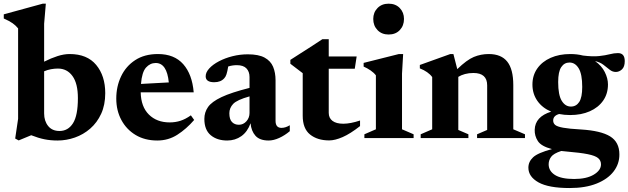

<svg xmlns="http://www.w3.org/2000/svg" viewBox="-33 -732 3332 1018"><path d="M525 -238Q525 -176 503.5 -129Q482 -82 445.5 -50.2Q409 -18.5 364 -2.8Q319 13 272 13Q235 13 202.8 6.5Q170.5 0 132.5 -15L66 12.5L47.5 2.5L63 -102V-581.5Q51 -596.5 33.8 -608.8Q16.5 -621 -13 -634V-656L193.5 -712.5H210L201 -606V-405Q237.5 -423.5 271.8 -434.5Q306 -445.5 336.5 -445.5Q429 -445.5 477 -387.8Q525 -330 525 -238ZM201 -130.5Q201 -90.5 222.2 -64Q243.5 -37.5 282.5 -37.5Q328 -37.5 354 -78.5Q380 -119.5 380 -211.5Q380 -289.5 351.2 -329Q322.5 -368.5 274 -368.5Q255.5 -368.5 237 -365Q218.5 -361.5 201 -354Z M804.5 -445.5Q891 -445.5 938.5 -391.8Q986 -338 994 -242.5H713Q714.5 -166 756.5 -124.5Q798.5 -83 866.5 -83Q897.5 -83 924.2 -91.8Q951 -100.5 979 -120.5L996.5 -96Q955 -48 907.2 -17.5Q859.5 13 801 13Q735 13 686.2 -16.2Q637.5 -45.5 610.5 -95.8Q583.5 -146 583.5 -209.5Q583.5 -273.5 609 -327.2Q634.5 -381 683.8 -413.2Q733 -445.5 804.5 -445.5ZM792.5 -398Q763 -398 741.2 -373.8Q719.5 -349.5 714.5 -287L862 -295Q852 -398 792.5 -398Z M1391.5 13Q1344 13 1321.5 -12.2Q1299 -37.5 1295.5 -78.5Q1279 -33 1246.5 -10Q1214 13 1171.5 13Q1118 13 1084.2 -15.2Q1050.5 -43.5 1050.5 -101.5Q1050.5 -136.5 1070 -164.5Q1089.5 -192.5 1141.2 -217Q1193 -241.5 1290 -266V-323.5Q1290 -352 1273.8 -369.2Q1257.5 -386.5 1222.5 -386.5Q1199.5 -386.5 1177 -379.5Q1172.5 -352.5 1167.8 -338.2Q1163 -324 1156 -317Q1137.5 -296 1103 -296Q1057.5 -296 1057.5 -327.5Q1057.5 -348.5 1076.5 -369.2Q1095.5 -390 1127.8 -407Q1160 -424 1199.8 -434Q1239.5 -444 1281 -444Q1338 -444 1370 -426.5Q1402 -409 1415 -378Q1428 -347 1428 -306.5V-91.5Q1428 -54 1459.5 -54Q1481 -54 1503.5 -68V-36.5Q1477 -14 1447.2 -0.5Q1417.5 13 1391.5 13ZM1183 -131.5Q1183 -99.5 1197 -85Q1211 -70.5 1233.5 -70.5Q1257 -70.5 1273.5 -89Q1290 -107.5 1290 -133V-221Q1223.5 -202.5 1203.2 -181Q1183 -159.5 1183 -131.5Z M1710 -133.5Q1710 -106 1730 -91Q1750 -76 1787 -76Q1825 -76 1876 -93V-63.5Q1824.5 -23 1783.8 -5.2Q1743 12.5 1712.5 12.5Q1650 12.5 1611 -18.8Q1572 -50 1572 -118.5V-344L1506.5 -394V-414.5Q1530.5 -430 1561 -449.5Q1591.5 -469 1622 -488.5Q1652.5 -508 1676 -524H1710V-432.5H1858L1848 -367.5H1710Z M2027.5 -549Q1991 -549 1968.5 -572.5Q1946 -596 1946 -631.5Q1946 -666 1968.5 -689.2Q1991 -712.5 2027.5 -712.5Q2064.5 -712.5 2086.8 -689.2Q2109 -666 2109 -631.5Q2109 -596 2086.8 -572.5Q2064.5 -549 2027.5 -549ZM2104.5 -445.5 2098.5 -341.5V-46.5L2160 -20V0H1899V-20L1960 -46.5V-332.5Q1949.5 -346.5 1932 -358.5Q1914.5 -370.5 1895 -379V-398.5L2082 -445.5Z M2496.5 -20 2550 -43V-279.5Q2550 -345 2477 -345Q2453 -345 2432.5 -339.5Q2412 -334 2397 -324.5V-43L2450.5 -20V0H2197.5V-20L2258.5 -46.5V-323.5Q2237.5 -352 2193 -369.5V-387.5L2354.5 -445.5H2371L2391.5 -365.5Q2442 -414.5 2479.2 -430Q2516.5 -445.5 2558.5 -445.5Q2624.5 -445.5 2656.5 -405.2Q2688.5 -365 2688.5 -281V-46.5L2750.5 -20V0H2496.5Z M2990 -122Q2959 -122 2931.5 -127.5Q2900 -118.5 2900 -93Q2900 -78.5 2910.8 -69.5Q2921.5 -60.5 2953 -54.8Q2984.5 -49 3047.5 -45.5Q3153 -39 3202 -8.8Q3251 21.5 3251 86.5Q3251.5 136.5 3220.5 177Q3189.5 217.5 3130.5 241.2Q3071.5 265 2987 265Q2876 265 2822.2 235Q2768.5 205 2768.5 157Q2768.5 125.5 2793.5 102Q2818.5 78.5 2893.5 58.5Q2836.5 43.5 2818.8 16Q2801 -11.5 2802 -44Q2804 -113.5 2889.5 -140Q2842 -160 2816 -197.5Q2790 -235 2790 -283.5Q2790 -332.5 2815.8 -369Q2841.5 -405.5 2886.8 -425.5Q2932 -445.5 2991 -445.5Q3027 -445.5 3058 -437.5Q3110.5 -431 3144 -434.8Q3177.5 -438.5 3200.2 -444.5Q3223 -450.5 3243.5 -450.5Q3279.5 -450.5 3279.5 -408Q3279.5 -378 3264.8 -364.2Q3250 -350.5 3232 -350.5Q3214.5 -350.5 3199.8 -362.2Q3185 -374 3167 -388Q3149 -402 3122 -408Q3156.5 -384 3173.5 -350.2Q3190.5 -316.5 3190.5 -284.5Q3190.5 -235 3165 -198.5Q3139.5 -162 3094.2 -142Q3049 -122 2990 -122ZM2994 -167Q3022 -167 3038 -191.2Q3054 -215.5 3054 -271Q3054 -339 3035.2 -369.8Q3016.5 -400.5 2986.5 -400.5Q2959 -400.5 2942.8 -376.2Q2926.5 -352 2926.5 -297Q2926.5 -228.5 2945.2 -197.8Q2964 -167 2994 -167ZM2876 139Q2876 174.5 2909.5 195.8Q2943 217 3011 217Q3077 217 3115.2 194Q3153.5 171 3153.5 139.5Q3153.5 119 3138.2 106.2Q3123 93.5 3083.5 85.5Q3044 77.5 2972 71.5Q2957 70 2943 68.5Q2902.5 81.5 2889.2 99.5Q2876 117.5 2876 139Z"/></svg>

Font: Newsreader Text
Style: Bold
Weight: 700
Designer: Hugues Gentile
Foundry: Production Type
Version: Version 1.001